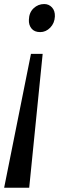

<svg xmlns="http://www.w3.org/2000/svg" viewBox="-25 -768 285 927"><path d="M116 138.5H-5L124.5 -508H181ZM240 -688.5Q238.5 -656 217.5 -634.5Q196.5 -613 169 -613Q141 -613 127 -630.5Q113 -648 114.5 -673Q115.5 -707.5 137.2 -728Q159 -748.5 188.5 -748.5Q211 -748.5 226 -732.2Q241 -716 240 -688.5Z"/></svg>

Font: Merriweather 60pt Medium
Style: Italic
Weight: 500
Italic angle: -7.8°
Version: Version 2.101